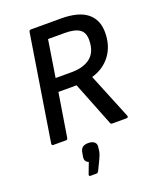

<svg xmlns="http://www.w3.org/2000/svg" viewBox="-161 -751 888 1082"><g transform="rotate(-20 283.5 -210.0)"><path d="M54 0Q44 0 45 -11L146 -645Q148 -655 158 -655H337Q443 -655 494 -614Q545 -573 545 -497Q545 -417 504 -361.5Q463 -306 391 -285V-284L502 -12Q504 -8 501.5 -4Q499 0 493 0H408Q398 0 396 -8L292 -271H183L141 -11Q139 0 130 0ZM195 -350H290Q364 -350 405 -383.5Q446 -417 446 -488Q446 -533 417.5 -552Q389 -571 330 -571H230ZM191 235Q181 235 184 224L209 158Q182 149 189 116L192 99Q195 76 207.5 66.5Q220 57 242 57Q267 57 279.5 69Q292 81 287 103L285 120Q283 132 279 142.5Q275 153 269 166L241 224Q235 235 228 235Z"/></g></svg>

Font: Sofia Sans Semi Condensed SemiBold
Style: Italic
Weight: 600
Italic angle: -9°
Version: Version 4.100